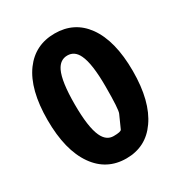

<svg xmlns="http://www.w3.org/2000/svg" viewBox="-180 -886 968 1028"><g transform="rotate(-30 304.5 -372.0)"><path d="M114 -85Q41 -188 41 -375.5Q41 -563 114 -663Q184 -758 305 -758Q426 -758 495 -663Q568 -562 568 -375Q568 -188 495 -85Q426 14 305 14Q184 14 114 -85ZM355 -135Q372 -174 390 -213Q400 -234 400 -375.5Q400 -517 372 -575Q350 -622 305 -622Q260 -622 237 -575Q209 -517 209 -375.5Q209 -234 237 -174Q260 -124 305 -124Q350 -124 355 -135Z"/></g></svg>

Font: Resource Han Rounded KR Heavy
Style: Regular
Weight: 900
Designer: Cyano Hao (round all glyphs); Ryoko NISHIZUKA 西塚涼子 (kana, bopomofo & ideographs); Paul D. Hunt (Latin, Greek & Cyrillic)
Foundry: Cyano Hao
Version: 0.990